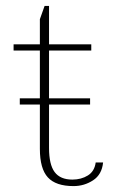

<svg xmlns="http://www.w3.org/2000/svg" viewBox="-20 -620 383 650"><path d="M329 -70Q325 -29 295 -9.5Q265 10 229 10Q169 10 142 -19.5Q115 -49 115 -116V-266H47V-287H115V-449H26V-470H115V-555L131 -600H146V-470H289V-449H146V-287H285V-266H146V-119Q146 -63 165 -37.5Q184 -12 225 -12Q255 -12 277.5 -26Q300 -40 304 -70Z"/></svg>

Font: Taviraj Thin
Style: Regular
Weight: 250
Designer: Katatrad Team
Foundry: CadsonDemak
Version: Version 1.001